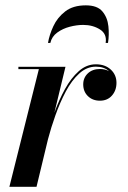

<svg xmlns="http://www.w3.org/2000/svg" viewBox="-20 -716 490 736"><path d="M385 -551.5Q390.5 -586 363 -603.2Q335.5 -620.5 299 -620.5Q274.5 -620.5 247.5 -613.5Q220.5 -606.5 199.5 -591.2Q178.5 -576 173 -551.5H164Q169 -582 184.5 -615.5Q200 -649 230 -672.2Q260 -695.5 309 -695.5Q353 -695.5 372.5 -672.2Q392 -649 395.5 -615.5Q399 -582 394 -551.5ZM129 -451H50.5V-460H231L188.5 -284Q206 -332.5 229.2 -374.8Q252.5 -417 282 -443.2Q311.5 -469.5 347.5 -469.5Q383 -469.5 404.8 -449.2Q426.5 -429 426.5 -398.5Q426.5 -369.5 409.2 -349.8Q392 -330 363 -330Q335 -330 317 -347.5Q299 -365 299 -392.5Q299 -418 316.8 -434.8Q334.5 -451.5 363.5 -451.5Q383 -451.5 398 -443Q379 -460.5 347.5 -460.5Q312.5 -460.5 283.8 -434.2Q255 -408 232.5 -365.8Q210 -323.5 192.8 -275Q175.5 -226.5 164 -182.5L120 0H16Z"/></svg>

Font: Bodoni* 24pt Medium
Style: Italic
Weight: 500
Italic angle: -13°
Version: Version 2.3